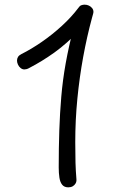

<svg xmlns="http://www.w3.org/2000/svg" viewBox="-20 -793 491 824"><path d="M105 -501Q100 -498 94.5 -496.5Q89 -495 85 -495Q76 -495 68.5 -501Q61 -507 57 -516Q53 -525 53 -533Q53 -542 57.5 -549Q62 -556 72 -561Q114 -582 159 -613Q204 -644 245.5 -682Q287 -720 317 -760Q322 -768 329 -770.5Q336 -773 343 -773Q353 -773 361.5 -769Q370 -765 375.5 -758Q381 -751 381 -742Q381 -738 379 -731.5Q377 -725 375 -717Q353 -636 337 -548.5Q321 -461 312 -369Q303 -277 303 -183Q303 -130 304 -95Q305 -60 308 -24Q309 -14 304.5 -6Q300 2 292 6.5Q284 11 273 11Q256 11 247 0Q238 -11 235 -30.5Q232 -50 232 -74Q232 -159 234.5 -233Q237 -307 243 -378Q249 -449 262 -521.5Q275 -594 296 -675L320 -662Q267 -606 214 -568Q161 -530 105 -501Z"/></svg>

Font: Playpen Sans Light
Style: Regular
Weight: 300
Designer: Laura Meseguer, Veronika Burian, José Scaglione
Foundry: TypeTogether
Version: Version 1.001